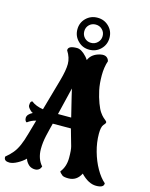

<svg xmlns="http://www.w3.org/2000/svg" viewBox="-151 -1064 919 1179"><g transform="rotate(15 308.5 -475.0)"><path d="M25.9 24.4Q-8.3 24.4 -8.3 -1V-4.4Q18.1 -25.9 35.9 -47.9Q53.7 -69.8 67.1 -100.6Q80.6 -131.3 93.3 -177.7L118.7 -267.1Q88.4 -259.8 65.4 -241.7Q60.5 -241.7 56.4 -249Q52.2 -256.3 52.2 -266.6Q52.2 -289.6 86.4 -307.1Q77.1 -310.1 68.8 -319.3Q52.2 -335.4 52.2 -346.2Q52.2 -362.3 56.6 -369.1Q60.5 -374.5 65.4 -375Q94.7 -352.1 140.6 -345.2L197.3 -545.4Q216.3 -612.8 216.3 -652.8Q216.3 -692.9 190.4 -733.4V-735.4Q190.4 -762.7 245.6 -762.7Q273.9 -762.7 307.1 -726.6Q311 -722.7 314.7 -717.5Q318.4 -712.4 322.3 -706.5Q336.4 -741.7 377.9 -756.8Q409.7 -767.6 427 -760.7Q444.3 -753.9 449.7 -733.4Q435.5 -691.9 435.5 -640.1Q435.5 -587.4 444.3 -546.4Q453.1 -505.4 466.6 -469.5Q480 -433.6 492.2 -417Q502.9 -401.4 514.2 -391.1Q523.4 -382.8 530 -377.7Q536.6 -372.6 536.6 -367.7Q536.6 -363.3 532.7 -358.2Q528.8 -353 523.9 -347.7Q511.2 -332.5 511.2 -289.1Q511.2 -234.4 526.9 -178.2Q542.5 -122.1 568.6 -76.2Q594.7 -30.3 625 -4.4V-2.4Q625 24.4 576.7 24.4Q528.3 24.4 479 -26.9Q453.6 24.4 400.4 24.4Q373 24.4 362.3 17.6Q346.7 5.4 342.3 -4.4Q373 -42 373 -98.6Q373 -148.9 366.7 -170.9Q358.9 -198.7 351.3 -224.9Q343.8 -251 336.9 -275.9L221.7 -275.4L211.4 -234.9Q204.1 -205.6 201.2 -191.9Q191.4 -147.5 191.4 -107.4Q191.4 -44.4 227.1 -4.4Q224.1 1 222.7 4.9Q221.2 8.8 215.3 14.6Q201.7 26.9 179.4 23.7Q157.2 20.5 144.5 6.3Q129.4 -9.3 124.5 -26.9Q104.5 -6.8 75.7 8.8Q46.9 24.4 25.9 24.4ZM237.3 -340.8H321.3Q301.8 -420.9 291 -464.4Q280.3 -507.8 279.3 -514.6ZM319.8 -772Q276.9 -772 247.6 -801.8Q217.8 -831.5 217.8 -874.3Q217.8 -917 247.6 -946.3Q277.3 -975.1 319.8 -975.1Q362.8 -975.1 392.3 -946Q421.9 -917 421.9 -874Q421.9 -831.1 392.3 -801.5Q362.8 -772 319.8 -772ZM319.8 -815.4Q344.2 -815.4 361.3 -832.5Q378.4 -849.6 378.4 -874Q378.4 -898.4 361.3 -915Q344.7 -931.6 319.8 -931.6Q294.9 -931.6 278.3 -915Q261.7 -898.4 261.7 -874Q261.7 -849.1 278.3 -832.3Q294.9 -815.4 319.8 -815.4Z"/></g></svg>

Font: Sancreek
Style: Regular
Weight: 400
Designer: Vernon Adams
Foundry: Vernon Adams
Version: Version 1.100; ttfautohint (v1.8.4.7-5d5b)